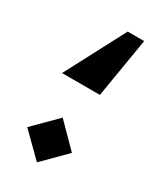

<svg xmlns="http://www.w3.org/2000/svg" viewBox="-137 -543 510 607"><g transform="rotate(30 118.0 -239.5)"><path d="M205.1 -490.2 168.9 -272.9H30.8L145 -490.2ZM103 11.2 21 -69.8 103 -151.9 184.1 -69.8Z"/></g></svg>

Font: Wesal
Style: Regular
Weight: 900
Designer: Ahmed zaza
Foundry: Ahmed zaza
Version: Version 2.01